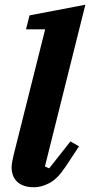

<svg xmlns="http://www.w3.org/2000/svg" viewBox="-20 -780 381 812"><path d="M125 12Q98 12 79.5 5Q61 -2 50 -14Q39 -26 34 -40.5Q29 -55 29 -70Q29 -82 32 -98.5Q35 -115 38 -126L171 -656H90L105 -715L341 -760L170 -76L188 -68L278 -182L314 -161L258 -76Q223 -23 188.5 -5.5Q154 12 125 12Z"/></svg>

Font: IBM Plex Serif
Style: Bold Italic
Weight: 700
Italic angle: -14°
Designer: Mike Abbink, Paul van der Laan, Pieter van Rosmalen
Foundry: Bold Monday
Version: Version 3.001